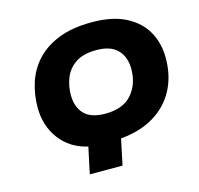

<svg xmlns="http://www.w3.org/2000/svg" viewBox="-106 -838 993 957"><g transform="rotate(-15 391.0 -360.0)"><path d="M271 -131Q181 -151 129 -220Q77 -289 77 -384Q77 -451 97 -512.5Q117 -574 161 -621.5Q205 -669 275.5 -697Q346 -725 447 -725Q554 -725 623 -689Q692 -653 725 -593Q758 -533 758 -458Q758 -364 719.5 -292.5Q681 -221 609 -178.5Q537 -136 439 -128L411 5H242ZM396 -267Q488 -267 533 -319Q578 -371 578 -449Q578 -511 542.5 -548Q507 -585 434 -585Q365 -585 325.5 -558Q286 -531 269.5 -489Q253 -447 253 -402Q253 -339 287.5 -303Q322 -267 396 -267Z"/></g></svg>

Font: Noto Sans ExtraBold
Style: Italic
Weight: 800
Italic angle: -12°
Designer: Monotype Design Team
Foundry: Monotype Imaging Inc.
Version: Version 2.013; ttfautohint (v1.8.4.7-5d5b)